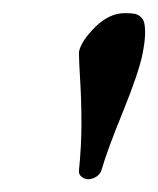

<svg xmlns="http://www.w3.org/2000/svg" viewBox="-20 -702 245 298"><path d="M173.8 -681.6Q183.1 -681.6 188.5 -680.7Q193.8 -679.7 198.2 -676Q202.6 -672.4 204.1 -665.3Q205.6 -658.2 205.1 -646.7Q204.6 -635.3 201.2 -618.2Q195.3 -588.9 170.7 -528.3Q146 -467.8 137.7 -438.5Q135.7 -431.6 129.4 -427.7Q123 -423.8 117.2 -423.8Q111.3 -423.8 106.7 -427.5Q102.1 -431.2 102.5 -436.5Q106.4 -475.6 106.4 -510Q106.4 -544.4 104.5 -576.2Q102.5 -607.9 102.5 -621.1Q105.5 -637.7 127.4 -659.7Q149.4 -681.6 173.8 -681.6Z"/></svg>

Font: Crimson
Style: BoldItalic
Weight: 700
Italic angle: -11°
Version: Version 0.8